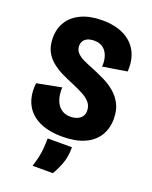

<svg xmlns="http://www.w3.org/2000/svg" viewBox="-163 -761 846 1070"><g transform="rotate(20 260.0 -225.5)"><path d="M264 13Q200 13 152.5 -3.5Q105 -20 75 -50.5Q45 -81 33 -123.5Q21 -166 27 -217L172 -245Q170 -204 180.5 -173Q191 -142 213.5 -124.5Q236 -107 269 -107Q292 -107 309.5 -114.5Q327 -122 337 -135.5Q347 -149 347 -168Q347 -198 330 -218Q313 -238 284.5 -253Q256 -268 221 -283Q186 -297 152 -313.5Q118 -330 89.5 -353Q61 -376 44.5 -408.5Q28 -441 28 -487Q28 -544 55 -585.5Q82 -627 133 -650Q184 -673 255 -673Q331 -673 384 -646.5Q437 -620 463 -570.5Q489 -521 484 -453L341 -430Q343 -456 338 -478Q333 -500 322 -516.5Q311 -533 293.5 -542Q276 -551 252 -551Q229 -551 213 -544Q197 -537 189 -524.5Q181 -512 181 -495Q181 -472 196 -455.5Q211 -439 237 -426.5Q263 -414 295 -402Q331 -387 367.5 -369.5Q404 -352 434.5 -326.5Q465 -301 483.5 -265Q502 -229 502 -177Q502 -120 475 -77Q448 -34 395.5 -10.5Q343 13 264 13ZM166 222Q186 159 189.5 118Q193 77 193 50H337Q337 108 320.5 150.5Q304 193 286 222Z"/></g></svg>

Font: Bricolage Grotesque 72pt SemiCondensed ExtraBold
Style: Regular
Weight: 800
Width: 4
Designer: Mathieu Triay
Foundry: Atelier Triay
Version: Version 1.001;gftools[0.9.33.dev8+g029e19f]